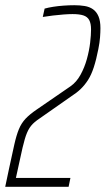

<svg xmlns="http://www.w3.org/2000/svg" viewBox="-43 -716 405 736"><path d="M-23 0 -8 -71Q4 -127 12 -162.5Q20 -198 29.5 -221Q39 -244 55 -261Q71 -278 99 -297L227 -385Q250 -401 265.5 -429Q281 -457 290 -489.5Q299 -522 302.5 -552Q306 -582 306 -603Q306 -626 299 -639Q292 -652 276.5 -657Q261 -662 235 -662Q221 -662 201 -660.5Q181 -659 160 -656.5Q139 -654 121 -651L128 -683Q142 -687 161 -690Q180 -693 201.5 -694.5Q223 -696 242 -696Q263 -696 281.5 -693Q300 -690 313.5 -680.5Q327 -671 334.5 -653.5Q342 -636 342 -608Q342 -593 340.5 -573Q339 -553 334 -528Q326 -487 316.5 -458Q307 -429 294.5 -409.5Q282 -390 266.5 -375Q251 -360 229 -346L99 -255Q81 -242 70.5 -226Q60 -210 52 -182.5Q44 -155 34 -107L18 -34H227L220 0Z"/></svg>

Font: Saira ExtraCondensed Thin
Style: Italic
Weight: 250
Width: 2
Italic angle: -12°
Designer: Hector Gatti with collaboration of the Omnibus-Type team
Foundry: Omnibus-Type
Version: Version 1.101